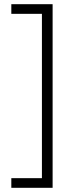

<svg xmlns="http://www.w3.org/2000/svg" viewBox="-20 -737 349 916"><path d="M34 113H180V-671H34V-717H231V159H34Z"/></svg>

Font: Noto Sans ExtraCondensed Light
Style: Regular
Weight: 300
Width: 2
Designer: Monotype Design Team
Foundry: Monotype Imaging Inc.
Version: Version 2.013; ttfautohint (v1.8.4.7-5d5b)